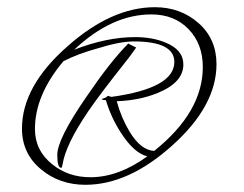

<svg xmlns="http://www.w3.org/2000/svg" viewBox="-20 -542 678 533"><path d="M217 -29Q146 -29 95 -71Q41 -115 41 -185Q41 -303 168 -414Q290 -522 410 -522Q481 -522 531 -478Q581 -434 581 -364Q581 -248 458 -138Q337 -29 217 -29ZM408 -123Q543 -231 543 -356Q543 -420 503.5 -461Q464 -502 400 -502Q290 -502 186 -404Q276 -439 355 -439Q403 -439 439 -424Q489 -404 489 -363Q489 -313 418 -284Q391 -273 362.5 -267.5Q334 -262 304 -261Q317 -214 340 -176Q371 -125 408 -123ZM231 -50Q309 -50 389 -108Q352 -117 316 -173Q288 -216 274 -264Q265 -264 262 -267L273 -271L280 -276L289 -273Q464 -297 464 -370Q464 -427 351 -427Q313 -427 252 -408Q194 -392 156 -372Q77 -278 77 -184Q77 -124 125 -86Q169 -50 231 -50ZM150 -76Q139 -76 139 -112Q139 -156 219 -272Q253 -322 282 -359Q311 -396 336 -421L358 -410Q357 -409 349.5 -398Q342 -387 326 -367Q292 -324 267 -291Q242 -258 225 -233Q193 -186 175.5 -149.5Q158 -113 154 -87Q152 -76 150 -76Z"/></svg>

Font: Ephesis
Style: Regular
Weight: 400
Designer: Robert E. Leuschke
Foundry: Robert E. Leuschke
Version: Version 1.010; ttfautohint (v1.8.3)